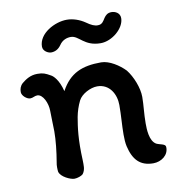

<svg xmlns="http://www.w3.org/2000/svg" viewBox="-73 -689 711 761"><g transform="rotate(-10 282.5 -309.0)"><path d="M130 -534C130 -515 151 -505 162 -505C178 -505 192 -512 203 -528C215 -546 233 -552 249 -552C282 -552 295 -507 362 -507C408 -507 459 -550 459 -591C459 -612 440 -621 425 -621C409 -621 401 -613 394 -603C387 -592 381 -579 364 -579C351 -578 336 -585 318 -598C296 -613 270 -622 245 -622C197 -622 130 -587 130 -534ZM509 -77C523 -70 546 -70 546 -57C548 -24 517 -2 485 -2C432 -2 405 -31 392 -87C389 -100 388 -117 388 -134C388 -172 392 -209 392 -253C392 -296 368 -341 318 -341C291 -341 254 -322 242 -298C232 -278 225 -256 221 -235C214 -194 207 -148 211 -62C211 -45 214 -25 201 -8C195 -2 178 4 166 4C151 4 112 -13 107 -35C106 -43 105 -60 108 -73C115 -114 120 -159 120 -195C120 -220 118 -245 118 -278C118 -308 101 -347 78 -347C67 -347 60 -340 49 -340C36 -340 16 -356 16 -371C16 -383 19 -395 30 -405C46 -418 65 -431 93 -431C116 -431 125 -427 146 -415C154 -411 175 -393 187 -345C223 -412 274 -432 350 -432C383 -432 422 -406 445 -382C468 -353 487 -305 487 -269C487 -236 482 -202 482 -163C482 -139 483 -92 509 -77Z"/></g></svg>

Font: Itim
Style: Regular
Weight: 400
Designer: CadsonDemak Team
Foundry: Pablo Impallari
Version: Version 1.002;PS 001.002;hotconv 1.0.88;makeotf.lib2.5.64775